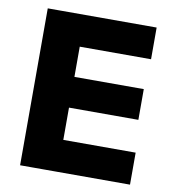

<svg xmlns="http://www.w3.org/2000/svg" viewBox="-75 -705 695 770"><g transform="rotate(10 273.0 -319.5)"><path d="M57.8 0V-639H210.8V0ZM103.3 0V-130.3H505.4V0ZM147.5 -261.7V-386.9H493.3V-261.7ZM103.1 -509.9V-639H501.2V-509.9Z"/></g></svg>

Font: Anek Gujarati Medium
Style: Regular
Weight: 500
Designer: Mrunmayee Ghaisas (Gujarati), Yesha Goshar (Latin)
Foundry: Ek Type
Version: Version 1.003